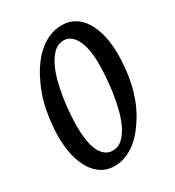

<svg xmlns="http://www.w3.org/2000/svg" viewBox="-154 -694 727 799"><g transform="rotate(-30 209.5 -294.0)"><path d="M318.4 -387.7Q318.4 -427.2 312.3 -456.8Q306.2 -486.3 295.4 -505.9Q284.7 -525.4 270.3 -534.9Q255.9 -544.4 239.7 -544.4Q212.9 -544.4 192.9 -525.9Q172.9 -507.3 158.2 -477.5Q143.6 -447.8 134 -410.4Q124.5 -373 118.9 -335.4Q113.3 -297.9 111.1 -264.2Q108.9 -230.5 108.9 -207.5Q108.9 -125.5 129.9 -85Q150.9 -44.4 189 -44.4Q215.3 -44.4 235.1 -62.7Q254.9 -81.1 269.3 -110.4Q283.7 -139.6 293.2 -177Q302.7 -214.4 308.3 -252.4Q314 -290.5 316.2 -326.2Q318.4 -361.8 318.4 -387.7ZM407.2 -382.8Q407.2 -351.1 404.1 -317.1Q400.9 -283.2 393.6 -248.8Q386.2 -214.4 373.8 -180.4Q361.3 -146.5 342.8 -115.2Q326.7 -87.9 307.6 -64.2Q288.6 -40.5 266.4 -22.9Q244.1 -5.4 218.3 4.9Q192.4 15.1 162.6 15.1Q127.4 15.1 101.1 -2Q74.7 -19 56.6 -49.1Q38.6 -79.1 29.5 -119.4Q20.5 -159.7 20.5 -206.1Q20.5 -270 34.2 -336.9Q47.9 -403.8 82.5 -469.2Q97.7 -497.1 116.7 -521.5Q135.7 -545.9 158.4 -564Q181.2 -582 207.5 -592.5Q233.9 -603 264.6 -603Q298.8 -603 325.4 -586.9Q352.1 -570.8 370.1 -541.5Q388.2 -512.2 397.7 -471.7Q407.2 -431.2 407.2 -382.8Z"/></g></svg>

Font: Gentium Book Basic
Style: Italic
Weight: 400
Italic angle: -8°
Designer: J. Victor Gaultney and Annie Olsen
Foundry: SIL International
Version: Version 1.102; 2013; Maintenance release